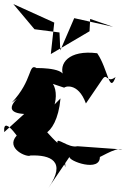

<svg xmlns="http://www.w3.org/2000/svg" viewBox="-29 -842 626 952"><path d="M174 -256 192 -269C259 -269 277 -467 182 -443L290 -407C287 -411 357 -439 397 -329L478 -448C503 -485 500 -426 544 -460C513 -373 507 -499 453 -578C313 -596 258 -527 287 -462C291 -512 123 -504 153 -504C110 -531 136 -446 29 -333C115 -394 -55 -285 91 -277L-8 -187C-17 -291 99 -102 54 -170C-5 -106 107 -59 122 -71C219 -75 304 -44 211 90L316 -65C306 -45 473 17 466 -68C442 -43 546 -117 577 -101L355 -117C310 -106 249 -167 256 -134L295 -13C289 -156 304 -59 168 -231C127 -144 252 -144 271 -354ZM266 -681 142 -697 37 -822 240 -730 223 -574 415 -687 418 -748 532 -709 339 -752 270 -592Z"/></svg>

Font: Asimov Silicon
Style: Regular
Weight: 400
Designer: Google
Version: Version 2.000980; 2014